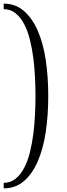

<svg xmlns="http://www.w3.org/2000/svg" viewBox="-30 -930 364 1050"><path d="M164.1 -404.8Q164.1 -451.2 161.6 -504.2Q159.2 -557.1 152.6 -609.6Q146 -662.1 134 -710.9Q122.1 -759.8 102.5 -797.4Q83 -835 55.4 -857.4Q27.8 -879.9 -9.8 -879.9V-910.2Q54.2 -910.2 100.1 -870.6Q146 -831.1 176 -762.9Q206.1 -694.8 220 -603Q233.9 -511.2 233.9 -404.8Q233.9 -298.8 220 -207Q206.1 -115.2 176 -46.6Q146 22 100.1 61Q54.2 100.1 -9.8 100.1V69.8Q27.8 69.8 55.4 47.4Q83 24.9 102.5 -12.5Q122.1 -49.8 134 -98.9Q146 -147.9 152.6 -200.4Q159.2 -252.9 161.6 -305.9Q164.1 -358.9 164.1 -404.8Z"/></svg>

Font: Sevillana
Style: Regular
Weight: 400
Designer: Olga Umpeleva
Foundry: Brownfox
Version: Version 1.001